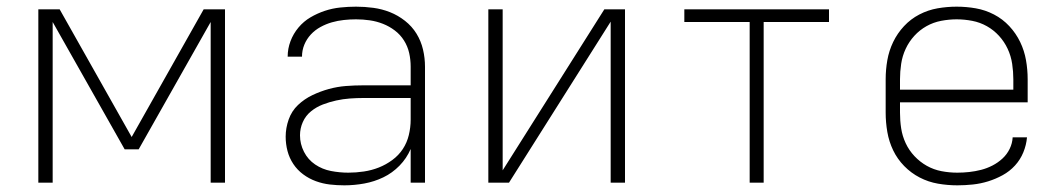

<svg xmlns="http://www.w3.org/2000/svg" viewBox="-20 -548 3190 576"><path d="M95 0V-520H159L375 -137L591 -520H655V0H612V-482L396 -100H354L138 -482V0Z M1013 8Q991 8 969.5 5.5Q948 3 927.5 -4.5Q907 -12 889.5 -25Q872 -38 860 -56Q848 -74 842.5 -95Q837 -116 837 -138Q837 -164 846 -189.5Q855 -215 874 -233Q893 -251 917 -262.5Q941 -274 966.5 -281Q992 -288 1018 -290Q1044 -292 1070 -292H1212V-348Q1212 -369 1207.5 -389Q1203 -409 1192 -426.5Q1181 -444 1164.5 -456.5Q1148 -469 1129 -476.5Q1110 -484 1089.5 -487Q1069 -490 1048 -490Q1030 -490 1011.5 -488Q993 -486 975.5 -481Q958 -476 941.5 -467Q925 -458 912.5 -444.5Q900 -431 893 -414Q886 -397 886 -378H843Q843 -402 851.5 -424.5Q860 -447 875.5 -465.5Q891 -484 911.5 -496Q932 -508 954.5 -515.5Q977 -523 1001 -525.5Q1025 -528 1048 -528Q1074 -528 1100 -524.5Q1126 -521 1150 -511.5Q1174 -502 1195 -485.5Q1216 -469 1229.5 -447Q1243 -425 1249 -399.5Q1255 -374 1255 -348V0H1212V-101Q1200 -73 1178.5 -51Q1157 -29 1130 -16Q1103 -3 1073 2.5Q1043 8 1013 8ZM1025 -30Q1048 -30 1071.5 -33.5Q1095 -37 1116.5 -45.5Q1138 -54 1157 -68Q1176 -82 1188.5 -101Q1201 -120 1206.5 -143Q1212 -166 1212 -189V-254H1070Q1050 -254 1029.5 -252.5Q1009 -251 988.5 -246.5Q968 -242 948.5 -234.5Q929 -227 913 -214Q897 -201 888.5 -182Q880 -163 880 -142Q880 -116 892 -92.5Q904 -69 925.5 -54.5Q947 -40 973 -35Q999 -30 1025 -30Z M1445 0V-520H1488V-37L1793 -520H1855V0H1812V-483L1507 0Z M2229 0V-482H2033V-520H2467V-482H2271V0Z M2852 8Q2823 8 2794 3Q2765 -2 2739 -15.5Q2713 -29 2692.5 -50Q2672 -71 2659.5 -97Q2647 -123 2642 -152Q2637 -181 2637 -210V-310Q2637 -339 2642 -367.5Q2647 -396 2659.5 -422Q2672 -448 2692 -469.5Q2712 -491 2738 -504.5Q2764 -518 2792.5 -523Q2821 -528 2850 -528Q2879 -528 2907.5 -523Q2936 -518 2962 -504.5Q2988 -491 3008 -469.5Q3028 -448 3040.5 -422Q3053 -396 3058 -367.5Q3063 -339 3063 -310V-241H2680V-210Q2680 -186 2683.5 -163Q2687 -140 2697 -118.5Q2707 -97 2723.5 -79.5Q2740 -62 2760.5 -50.5Q2781 -39 2804.5 -34.5Q2828 -30 2852 -30Q2870 -30 2888 -32Q2906 -34 2923.5 -38.5Q2941 -43 2957.5 -51.5Q2974 -60 2987.5 -72.5Q3001 -85 3009 -101.5Q3017 -118 3018 -136H3061Q3059 -113 3050 -91Q3041 -69 3025 -51.5Q3009 -34 2988 -22.5Q2967 -11 2944.5 -4Q2922 3 2898.5 5.5Q2875 8 2852 8ZM2680 -279H3020V-310Q3020 -333 3016.5 -356.5Q3013 -380 3003 -401.5Q2993 -423 2977 -440.5Q2961 -458 2940.5 -469.5Q2920 -481 2896.5 -485.5Q2873 -490 2850 -490Q2827 -490 2803.5 -485.5Q2780 -481 2759.5 -469.5Q2739 -458 2723 -440.5Q2707 -423 2697 -401.5Q2687 -380 2683.5 -356.5Q2680 -333 2680 -310Z"/></svg>

Font: Zed Sans Extralight Extended
Style: Regular
Weight: 200
Width: 7
Designer: Belleve Invis
Foundry: Belleve Invis
Version: Version 1.0.0; ttfautohint (v1.8.4)